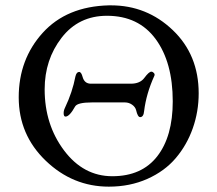

<svg xmlns="http://www.w3.org/2000/svg" viewBox="-20 -684 813 718"><path d="M50 -320Q50 -462 139.5 -561Q229 -660 387 -664H395Q529 -664 626 -571.5Q723 -479 723 -335Q723 -267 701 -204.5Q679 -142 637.5 -93Q596 -44 531 -15Q466 14 387 14Q252 14 151 -83Q50 -180 50 -320ZM380 -625Q274 -625 210.5 -543Q147 -461 147 -350Q147 -218 219.5 -121.5Q292 -25 400 -25Q510 -25 568 -99.5Q626 -174 626 -305Q626 -451 562 -538Q498 -625 380 -625ZM520 -393Q537 -416 546 -416Q551 -416 555.5 -411Q560 -406 557 -400Q527 -334 519 -269Q517 -246 504 -246Q495 -246 489 -272Q486 -284 474 -292.5Q462 -301 447 -301H324Q270 -301 261 -286Q240 -248 225 -248Q218 -248 218 -261Q218 -271 223 -281Q251 -340 262 -398Q266 -415 276 -415Q284 -415 289 -396Q296 -371 320 -371H469Q504 -371 520 -393Z"/></svg>

Font: EB Garamond 08
Style: Regular
Weight: 400
Version: Version 0.016 ; ttfautohint (v1.5)